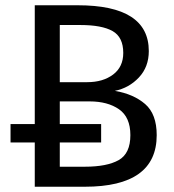

<svg xmlns="http://www.w3.org/2000/svg" viewBox="-20 -709 660 729"><path d="M416 -364Q487 -352 531 -314Q575 -276 575 -196Q575 0 302 0H112V-168H20V-238H112V-689H275Q545 -689 545 -515Q545 -455 507.5 -415Q470 -375 416 -364ZM285 -614H207V-397H311Q371 -397 409.5 -426Q448 -455 448 -508Q448 -568 407.5 -591Q367 -614 285 -614ZM302 -76Q386 -76 430.5 -101Q475 -126 475 -196Q475 -264 432 -294Q389 -324 320 -324H207V-238H364V-168H207V-76Z"/></svg>

Font: Fira Sans
Style: Regular
Weight: 400
Designer: Carrois Corporate & Edenspiekermann AG
Foundry: Carrois Corporate GbR & Edenspiekermann AG
Version: Version 4.106;PS 004.106;hotconv 1.0.70;makeotf.lib2.5.58329